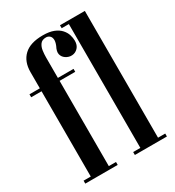

<svg xmlns="http://www.w3.org/2000/svg" viewBox="-171 -804 821 903"><g transform="rotate(-30 239.0 -352.0)"><path d="M64.5 -583.2Q64.5 -640 98.4 -672Q132.2 -704 200.8 -704Q236.2 -704 259.2 -694.8Q282.2 -685.5 295.5 -670.6Q308.8 -655.8 314 -638.9Q319.2 -622 319.2 -606.8Q319.2 -583 306.1 -569.1Q293 -555.2 274.9 -553.8Q256.8 -552.2 240 -563.5Q225.8 -573.2 221.9 -589.1Q218 -605 230.8 -629.2Q239 -649.5 237.2 -662.4Q235.5 -675.2 227.4 -681.6Q219.2 -688 209 -688Q187.2 -688 177.4 -674.5Q167.5 -661 165 -642.2Q162.5 -623.5 162.5 -606.5V0H64.5ZM25.5 0V-16H64.5V0ZM162.5 0V-16H201.5V0ZM162.5 -479V-495H247.5V-479ZM8.2 -479V-495H64.5V-479ZM333.8 0V-704.5H429.8V0ZM429.8 0V-16H468.8V0ZM294.8 0V-16H333.8V0ZM294.8 -688.5V-704.5H333.8V-688.5Z"/></g></svg>

Font: Emberly Black
Style: Regular
Weight: 900
Designer: Rajesh Rajput
Foundry: Rajesh Rajput
Version: Version 1.000